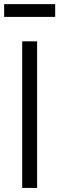

<svg xmlns="http://www.w3.org/2000/svg" viewBox="-29 -923 291 943"><path d="M-8.7 -840V-902.7H242V-840ZM80 0V-720H153.3V0Z"/></svg>

Font: Manrope ExtraLight
Style: Regular
Weight: 200
Designer: Mikhail Sharanda
Foundry: Mikhail Sharanda
Version: Version 4.505